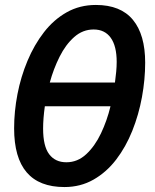

<svg xmlns="http://www.w3.org/2000/svg" viewBox="-20 -745 624 775"><path d="M240 10Q37 10 37 -227Q37 -295 50.5 -365Q64 -435 91 -499.5Q118 -564 157.5 -615Q197 -666 249.5 -695.5Q302 -725 367 -725Q467 -725 516.5 -665Q566 -605 566 -492Q566 -424 553 -353Q540 -282 514 -217Q488 -152 449 -101Q410 -50 357.5 -20Q305 10 240 10ZM444 -412Q447 -434 449 -455Q451 -476 451 -495Q451 -559 427 -592.5Q403 -626 358 -626Q314 -626 279.5 -595.5Q245 -565 220.5 -516Q196 -467 181 -412ZM248 -90Q293 -90 328 -122.5Q363 -155 387.5 -206.5Q412 -258 426 -316H161Q154 -266 154 -226Q154 -155 178.5 -122.5Q203 -90 248 -90Z"/></svg>

Font: Noto Sans Condensed SemiBold
Style: Italic
Weight: 600
Width: 3
Italic angle: -12°
Designer: Monotype Design Team
Foundry: Monotype Imaging Inc.
Version: Version 2.013; ttfautohint (v1.8.4.7-5d5b)